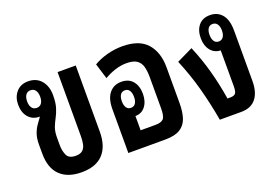

<svg xmlns="http://www.w3.org/2000/svg" viewBox="-83 -809 1534 1063"><g transform="rotate(-20 683.5 -277.5)"><path d="M245 12Q163 12 118.5 -31.5Q74 -75 74 -160V-213Q74 -252 84 -278.5Q94 -305 108 -323.5Q122 -342 132 -357H129Q90 -357 65.5 -385Q41 -413 41 -460Q41 -504 66.5 -533.5Q92 -563 136 -563Q185 -563 213 -530Q241 -497 241 -444Q241 -399 232 -370.5Q223 -342 211 -320Q199 -298 190 -274.5Q181 -251 181 -215V-171Q181 -137 193 -111Q205 -85 245 -85Q273 -85 286.5 -98Q300 -111 304 -132.5Q308 -154 308 -178V-555H415V-166Q415 -79 372 -33.5Q329 12 245 12ZM132 -408Q151 -408 161 -422Q171 -436 171 -460Q171 -484 161 -498Q151 -512 132 -512Q114 -512 104 -498Q94 -484 94 -460Q94 -436 104 -422Q114 -408 132 -408Z M884 -374V-163Q884 -111 872 -75Q860 -39 829 -19.5Q798 0 740 0H523V-257Q523 -320 549.5 -352Q576 -384 620 -384Q664 -384 687.5 -355.5Q711 -327 711 -281Q711 -236 689 -207.5Q667 -179 630 -179V-95H719Q750 -95 764 -108.5Q778 -122 778 -171V-355Q778 -390 771 -416Q764 -442 743.5 -456.5Q723 -471 682 -471Q648 -471 613.5 -459.5Q579 -448 551 -431L523 -522Q558 -543 602.5 -555Q647 -567 692 -567Q792 -567 838 -514.5Q884 -462 884 -374ZM623 -230Q641 -230 650 -244Q659 -258 659 -281Q659 -305 650 -319Q641 -333 623 -333Q605 -333 596 -319Q587 -305 587 -281Q587 -258 596 -244Q605 -230 623 -230Z M1305 -140Q1305 -73 1275.5 -36.5Q1246 0 1189 0H1062Q1045 -98 1019.5 -192.5Q994 -287 955 -380L1050 -426Q1083 -348 1105.5 -266Q1128 -184 1142 -96H1160Q1180 -96 1189 -105.5Q1198 -115 1198 -149V-359Q1161 -360 1139 -388Q1117 -416 1117 -460Q1117 -506 1140.5 -534.5Q1164 -563 1208 -563Q1252 -563 1278.5 -531.5Q1305 -500 1305 -436ZM1205 -409Q1223 -409 1232.5 -423Q1242 -437 1242 -461Q1242 -484 1232.5 -498Q1223 -512 1205 -512Q1187 -512 1178 -498Q1169 -484 1169 -461Q1169 -438 1178 -423.5Q1187 -409 1205 -409Z"/></g></svg>

Font: Noto Sans Thai Looped ExtraCondensed SemiBold
Style: Regular
Weight: 600
Width: 2
Designer: Sasikarn Vongin, Ben Mitchell
Foundry: The Fontpad Ltd
Version: Version 1.001; ttfautohint (v1.8.4.7-5d5b)